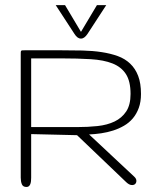

<svg xmlns="http://www.w3.org/2000/svg" viewBox="-20 -744 613 764"><path d="M541 -370.1Q541 -338.4 532.2 -314.5Q523.4 -290.5 508.5 -272.9Q493.7 -255.4 473.4 -243.7Q453.1 -231.9 430.2 -224.6Q407.2 -217.3 382.6 -213.6Q357.9 -210 334.5 -209L514.2 -41Q522.5 -33.2 522.7 -24.9Q522.9 -16.6 517.6 -11.7Q512.2 -6.8 502.7 -7.8Q493.2 -8.8 482.4 -19L286.6 -206.1L104 -210.4V-37.1Q104 -29.8 103.3 -23.2Q102.5 -16.6 100.6 -11.5Q98.6 -6.3 95 -3.2Q91.3 0 85.4 0Q71.3 0 66.9 -11Q62.5 -22 62.5 -37.1V-525.9Q62.5 -533.2 62.7 -536.9Q63 -540.5 64.5 -542Q65.9 -543.5 69.6 -543.7Q73.2 -543.9 80.6 -543.9H222.2Q267.1 -543.9 308.1 -543Q349.1 -542 384.5 -536.6Q419.9 -531.2 448.7 -520.8Q477.5 -510.3 498 -490.7Q518.6 -471.2 529.8 -441.9Q541 -412.6 541 -370.1ZM499.5 -370.1Q499.5 -420.4 481.2 -449Q462.9 -477.5 427.7 -491.5Q392.6 -505.4 340.8 -508.5Q289.1 -511.7 222.2 -511.7H104V-238.3H287.1Q329.6 -238.3 368.2 -242.4Q406.7 -246.6 435.8 -260.5Q464.8 -274.4 482.2 -300.5Q499.5 -326.7 499.5 -370.1ZM302.2 -617.2 365.7 -723.6H402.8L328.1 -608.9Q315.4 -590.3 302.2 -590.3Q288.1 -590.3 276.4 -608.9L201.7 -723.6H238.8Z"/></svg>

Font: Gruppo
Style: Regular
Weight: 400
Foundry: Vernon Adams
Version: Version 1.000